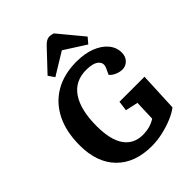

<svg xmlns="http://www.w3.org/2000/svg" viewBox="-267 -1088 1237 1237"><g transform="rotate(-45 351.0 -469.5)"><path d="M660 -336 648 -69Q620 -47 575 -28Q530 -9 478.5 2.5Q427 14 377 14Q225 14 138.5 -73.5Q52 -161 52 -319Q52 -443 96.5 -531.5Q141 -620 223 -667.5Q305 -715 419 -715Q493 -715 548.5 -693.5Q604 -672 635.5 -634.5Q667 -597 667 -550Q667 -513 645 -491Q623 -469 593 -469Q570 -469 545 -479.5Q520 -490 505 -508L524 -549Q541 -585 515 -609Q489 -633 425 -633Q323 -633 270 -554.5Q217 -476 217 -329Q217 -203 261.5 -140.5Q306 -78 388 -78Q455 -78 504 -110L509 -249L423 -268L432 -336ZM584 -778 551 -739 404 -833 252 -740 223 -782 355 -922Q384 -953 409 -953Q418 -953 426.5 -951Q435 -949 444 -947Z"/></g></svg>

Font: Literata 12pt
Style: Bold Italic
Weight: 700
Italic angle: -2°
Designer: Latin by Veronika Burian and Jose Scaglione. Greek by Irene Vlachou. Cyrillic by Vera Evstafieva
Foundry: TypeTogether
Version: Version 3.002